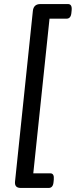

<svg xmlns="http://www.w3.org/2000/svg" viewBox="-20 -788 373 946"><path d="M82 138Q51 138 54 107L142 -735Q146 -768 179 -768H315Q336 -768 333 -737L332 -727Q330 -696 308 -696H224L144 66H228Q248 66 245 97L244 107Q242 138 220 138Z"/></svg>

Font: Asap Semi Expanded Semi Expanded Medium
Style: Italic
Weight: 500
Width: 6
Italic angle: -6°
Designer: Pablo Cosgaya
Foundry: Omnibus-Type
Version: Version 3.001; ttfautohint (v1.8.4.7-5d5b)